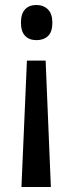

<svg xmlns="http://www.w3.org/2000/svg" viewBox="-20 -614 292 770"><path d="M190 -523Q190 -486 172.5 -469.5Q155 -453 126 -453Q97 -453 80.5 -470.5Q64 -488 64 -523Q64 -559 80.5 -576.5Q97 -594 126 -594Q154 -594 172 -576.5Q190 -559 190 -523ZM88 -371H163L184 136H66Z"/></svg>

Font: Noto Sans Tamil UI Condensed Medium
Style: Regular
Weight: 500
Width: 3
Designer: Jelle Bosma - Monotype Design Team
Foundry: Monotype Imaging Inc.
Version: Version 2.004; ttfautohint (v1.8.4.7-5d5b)